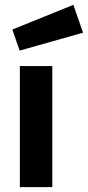

<svg xmlns="http://www.w3.org/2000/svg" viewBox="-20 -773 363 793"><path d="M31 -651 283 -753 323 -638 61 -564ZM62 -500H196V0H62Z"/></svg>

Font: Titillium Web
Style: Bold
Weight: 700
Version: Version 1.001;PS 57.000;hotconv 1.0.70;makeotf.lib2.5.55311